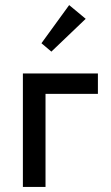

<svg xmlns="http://www.w3.org/2000/svg" viewBox="-20 -735 436 755"><path d="M70 -446H365V-366H159V0H70ZM317 -661 182 -532 143 -565 252 -715Z"/></svg>

Font: Tilda Sans Medium
Style: Regular
Weight: 500
Designer: ParaType Ltd
Foundry: ParaType Ltd
Version: Version 1.009